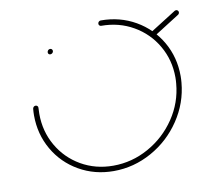

<svg xmlns="http://www.w3.org/2000/svg" viewBox="-64 -590 725 661"><g transform="rotate(-10 299.0 -259.5)"><path d="M129.3 -441.5Q129.3 -445.9 132.2 -449.1Q135.2 -452.2 139.3 -452.2Q143 -452.2 145.4 -449.8Q147.8 -447.4 147.8 -443.7Q147.8 -439.6 144.6 -436.7Q141.5 -433.7 137.4 -433.7Q133.7 -433.7 131.5 -435.9Q129.3 -438.1 129.3 -441.5ZM318.1 -508.5Q318.1 -512.6 321.1 -515.6Q324.1 -518.5 328.1 -518.5Q394.8 -518.5 449.3 -487.2Q503.7 -455.9 534.8 -401.9Q565.9 -347.8 565.9 -282.2Q565.9 -271.1 564.8 -259.3Q558.5 -188.9 518.5 -129.3Q478.5 -69.6 415.9 -34.8Q353.3 0 283 0Q216.3 0 161.9 -31.3Q107.4 -62.6 76.3 -116.7Q45.2 -170.7 45.2 -236.3Q45.2 -247.8 46.3 -259.3Q46.7 -263 49.4 -265.7Q52.2 -268.5 56.3 -268.5Q60 -268.5 62.6 -265.9Q65.2 -263.3 64.8 -259.3Q64.1 -252.2 64.1 -238.1Q64.1 -177.4 93 -127Q121.9 -76.7 172.2 -47.6Q222.6 -18.5 284.4 -18.5Q350 -18.5 408.1 -50.9Q466.3 -83.3 503.5 -138.5Q540.7 -193.7 546.3 -259.3Q547.4 -270.4 547.4 -280.7Q547.4 -341.5 518.3 -391.7Q489.3 -441.9 438.9 -470.9Q388.5 -500 326.7 -500Q323 -500 320.6 -502.4Q318.1 -504.8 318.1 -508.5ZM500.4 -434.1Q496.7 -434.1 494.3 -436.3Q491.9 -438.5 491.9 -442.2Q491.9 -447.8 495.9 -450.7L584.4 -506.7Q586.3 -508.1 589.6 -508.1Q593.3 -508.1 595.7 -505.7Q598.1 -503.3 598.1 -499.6Q598.1 -497.4 596.9 -495Q595.6 -492.6 593.7 -491.5L505.6 -435.6Q503.7 -434.1 500.4 -434.1Z"/></g></svg>

Font: 26F Galaxy Sans Hairline
Style: Italic
Weight: 50
Italic angle: -5°
Designer: C₂₉H₂₅N₃O₅
Version: Version 1.200